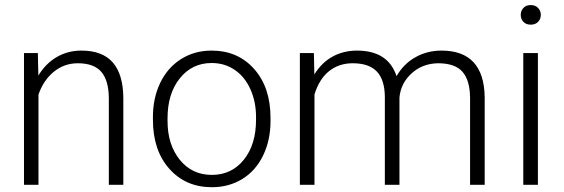

<svg xmlns="http://www.w3.org/2000/svg" viewBox="-20 -741 2260 770"><path d="M131.8 -528.3 133.8 -438Q163.6 -486.8 208 -512.5Q252.4 -538.1 306.2 -538.1Q391.1 -538.1 432.6 -490.2Q474.1 -442.4 474.6 -346.7V0H416.5V-347.2Q416 -418 386.5 -452.6Q356.9 -487.3 292 -487.3Q237.8 -487.3 196 -453.4Q154.3 -419.4 134.3 -361.8V0H76.2V-528.3Z M593.3 -272Q593.3 -348.1 622.8 -409.2Q652.3 -470.2 706.3 -504.2Q760.3 -538.1 828.6 -538.1Q934.1 -538.1 999.5 -464.1Q1064.9 -390.1 1064.9 -268.1V-255.9Q1064.9 -179.2 1035.4 -117.9Q1005.9 -56.6 952.1 -23.4Q898.4 9.8 829.6 9.8Q724.6 9.8 658.9 -64.2Q593.3 -138.2 593.3 -260.3ZM651.9 -255.9Q651.9 -161.1 700.9 -100.3Q750 -39.6 829.6 -39.6Q908.7 -39.6 957.8 -100.3Q1006.8 -161.1 1006.8 -260.7V-272Q1006.8 -332.5 984.4 -382.8Q961.9 -433.1 921.4 -460.7Q880.9 -488.3 828.6 -488.3Q750.5 -488.3 701.2 -427Q651.9 -365.7 651.9 -266.6Z M1238.8 -528.3 1240.7 -442.4Q1270 -490.2 1314 -514.2Q1357.9 -538.1 1411.6 -538.1Q1536.6 -538.1 1570.3 -435.5Q1598.6 -484.9 1646 -511.5Q1693.4 -538.1 1750.5 -538.1Q1920.4 -538.1 1923.8 -352.5V0H1865.2V-348.1Q1864.7 -418.9 1834.7 -453.1Q1804.7 -487.3 1736.8 -487.3Q1673.8 -486.3 1630.4 -446.5Q1586.9 -406.7 1582 -349.6V0H1523.4V-352.5Q1522.9 -420.4 1491.5 -453.9Q1460 -487.3 1394.5 -487.3Q1339.4 -487.3 1299.8 -455.8Q1260.3 -424.3 1241.2 -362.3V0H1182.6V-528.3Z M2137.2 0H2078.6V-528.3H2137.2ZM2068.4 -681.2Q2068.4 -697.8 2079.1 -709.2Q2089.8 -720.7 2108.4 -720.7Q2127 -720.7 2137.9 -709.2Q2148.9 -697.8 2148.9 -681.2Q2148.9 -664.6 2137.9 -653.3Q2127 -642.1 2108.4 -642.1Q2089.8 -642.1 2079.1 -653.3Q2068.4 -664.6 2068.4 -681.2Z"/></svg>

Font: TypoPRO Roboto
Style: Regular
Weight: 300
Designer: Google
Version: Version 2.136; 2016